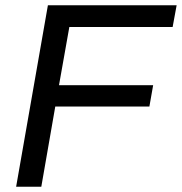

<svg xmlns="http://www.w3.org/2000/svg" viewBox="-20 -706 688 726"><path d="M41 0 161.1 -686H647.9L632.8 -604H242.2L203.1 -383.8H559.1L544.9 -303.2H189L136.2 0Z"/></svg>

Font: Archivo
Style: Italic
Weight: 400
Italic angle: -10°
Designer: Hector Gatti
Foundry: Omnibus-Type
Version: Version 2.001